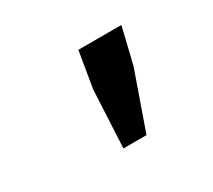

<svg xmlns="http://www.w3.org/2000/svg" viewBox="-84 -835 769 692"><g transform="rotate(-30 300.0 -489.5)"><path d="M258 -295 270 -534 295 -684H474L438 -534L354 -295Z"/></g></svg>

Font: Source Code Pro ExtraLight Black
Style: Italic
Weight: 900
Italic angle: -11°
Monospace: yes
Version: Version 1.016;hotconv 1.0.116;makeotfexe 2.5.65601